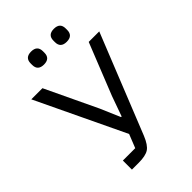

<svg xmlns="http://www.w3.org/2000/svg" viewBox="-257 -1002 1109 1109"><g transform="rotate(-45 297.5 -447.0)"><path d="M164 -835V-847Q164 -894 214 -894Q264 -894 264 -847V-835Q264 -788 214 -788Q164 -788 164 -835ZM350 -835V-847Q350 -894 400 -894Q450 -894 450 -847V-835Q450 -788 400 -788Q350 -788 350 -835ZM144 0V-74H245L278 -157L20 -698H111L262 -380L314 -259H319L363 -382L489 -698H575L331 -89Q309 -35 282.5 -17.5Q256 0 199 0Z"/></g></svg>

Font: Aneliza
Style: Regular
Weight: 400
Designer: Mike Abbink, Paul van der Laan, Pieter van Rosmalen
Foundry: Bold Monday
Version: Version 3.0